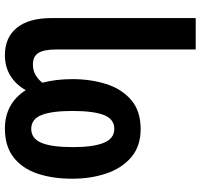

<svg xmlns="http://www.w3.org/2000/svg" viewBox="-38 -560 837 802"><g transform="rotate(-90 381.0 -158.5)"><path d="M452 -275Q452 -199 431.5 -134Q411 -69 365 -29.5Q319 10 243 10Q172 10 126 -29Q80 -68 58 -133Q36 -198 36 -275Q36 -358 57.5 -421.5Q79 -485 125.5 -521Q172 -557 245 -557Q350 -557 406 -470Q429 -511 466 -534Q503 -557 552 -557Q626 -557 666.5 -507Q707 -457 707 -362V240H576V-338Q576 -394 561.5 -417Q547 -440 513 -440Q488 -440 469.5 -429Q451 -418 437 -401Q444 -374 448 -342.5Q452 -311 452 -275ZM168 -273Q168 -188 186 -144Q204 -100 244 -100Q285 -100 302 -143.5Q319 -187 319 -275Q319 -361 302 -404Q285 -447 244 -447Q204 -447 186 -404.5Q168 -362 168 -273Z"/></g></svg>

Font: Noto Sans ExtraCondensed
Style: Bold
Weight: 700
Width: 2
Designer: Monotype Design Team
Foundry: Monotype Imaging Inc.
Version: Version 2.013; ttfautohint (v1.8.4.7-5d5b)